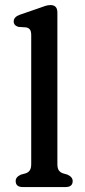

<svg xmlns="http://www.w3.org/2000/svg" viewBox="-20 -758 346 778"><path d="M212.5 -707.5V-93.5Q212.5 -76 218.5 -67.5Q224.5 -59 235.5 -55.5L253 -50.5Q274.5 -41 274.5 -24.5Q274.5 0 245.5 0H72.5Q43.5 0 43.5 -24.5Q43.5 -41 65 -50.5L83.5 -55.5Q94.5 -59 100.5 -67.5Q106.5 -76 106.5 -93.5V-615Q106.5 -631.5 101.2 -638.2Q96 -645 86 -647L55 -649Q35.5 -654.5 35.5 -671Q35.5 -689.5 61 -698.5L136.5 -724.5Q151 -730 162.8 -733.8Q174.5 -737.5 184.5 -737.5Q212.5 -737.5 212.5 -707.5Z"/></svg>

Font: Fraunces 9pt SuperSoft
Style: Regular
Weight: 400
Version: Version 1.000;[b76b70a41]